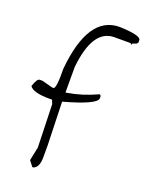

<svg xmlns="http://www.w3.org/2000/svg" viewBox="-173 -823 693 907"><g transform="rotate(20 173.5 -369.5)"><path d="M268.1 -751Q376 -747.1 376 -724.1V-710.9L369.1 -704.1L349.1 -696.8V-689.9L341.8 -696.8H261.2Q152.8 -696.8 132.8 -501V-373H139.2Q211.9 -384.8 288.1 -419.9L294.9 -414.1V-399.9Q288.1 -369.1 132.8 -326.2L139.2 -109.9V-48.8Q139.2 2 111.8 12.2H106L85 -15.1L99.1 -83L92.8 -298.8L85 -318.8H71.8Q-11.2 -318.8 -28.8 -346.2Q-15.1 -387.2 -2 -387.2H12.2L65.9 -373H71.8Q86.9 -373 85 -474.1Q110.8 -751 268.1 -751Z"/></g></svg>

Font: Loved by the King
Style: Regular
Weight: 400
Designer: Kimberly Geswein
Foundry: Kimberly Geswein
Version: Version 1.002 2006